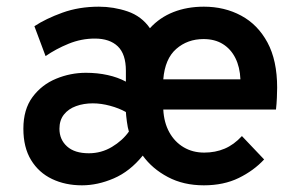

<svg xmlns="http://www.w3.org/2000/svg" viewBox="-20 -543 896 575"><path d="M225.5 12Q175.5 12 135.8 -7Q96 -26 73 -63.8Q50 -101.5 50 -157.5Q50 -215.5 77.5 -252.5Q105 -289.5 148 -307.2Q191 -325 237.5 -325Q272 -325 302.5 -318.2Q333 -311.5 357 -298.5V-331Q357 -381 332.8 -404.2Q308.5 -427.5 264 -427.5Q223.5 -427.5 185.5 -412Q147.5 -396.5 116.5 -375L83 -464.5Q117 -487 166.8 -505Q216.5 -523 276 -523Q320.5 -523 362.2 -508.8Q404 -494.5 429 -458.5Q458 -490.5 499.2 -506.8Q540.5 -523 590.5 -523Q652.5 -523 702.2 -496.2Q752 -469.5 781 -415.8Q810 -362 810 -280.5Q810 -267.5 809.2 -250Q808.5 -232.5 806.5 -215H469Q471 -176 487 -147Q503 -118 530 -102Q557 -86 591.5 -86Q625 -86 652.8 -97.8Q680.5 -109.5 704.5 -135.5L771 -65.5Q740 -32 695 -10Q650 12 590.5 12Q529.5 12 482.8 -12.8Q436 -37.5 407.5 -77Q369 -29.5 320.8 -8.8Q272.5 12 225.5 12ZM246 -84Q283.5 -84 315.2 -103Q347 -122 366 -149Q362.5 -160 360 -178.8Q357.5 -197.5 357 -207.5Q336.5 -219 309.8 -226.2Q283 -233.5 258 -233.5Q230.5 -233.5 207.8 -225.2Q185 -217 171.5 -200Q158 -183 158 -157.5Q158 -125 180.8 -104.5Q203.5 -84 246 -84ZM469 -305.5H700Q698.5 -342 685 -369Q671.5 -396 647.5 -411Q623.5 -426 589.5 -426Q541.5 -426 507.8 -396.5Q474 -367 469 -305.5Z"/></svg>

Font: Overpass SemiBold
Style: Regular
Weight: 600
Designer: Delve Withrington, Dave Bailey, Thomas Jockin
Foundry: Delve Fonts LLC
Version: Version 4.000